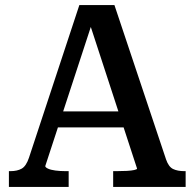

<svg xmlns="http://www.w3.org/2000/svg" viewBox="-20 -735 765 755"><path d="M196 -297H478L487 -234H185ZM324 -669 343 -647 158 -82Q158 -77 168.5 -72Q179 -67 197.5 -64.5Q216 -62 238 -62H250V0H15V-62H21Q48 -62 65.5 -72Q83 -82 94 -115L292 -715H430L633 -108Q643 -79 660.5 -70.5Q678 -62 705 -62H710V0H425V-62H438Q460 -62 478.5 -63Q497 -64 508 -66.5Q519 -69 519 -72Z"/></svg>

Font: Roboto Serif Medium
Style: Regular
Weight: 500
Designer: Greg Gazdowicz
Foundry: Commercial Type
Version: Version 1.008